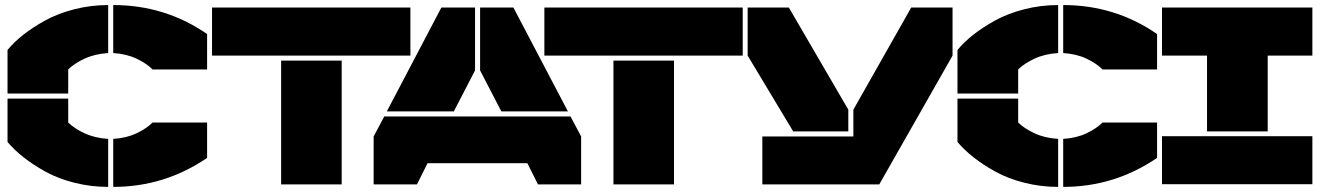

<svg xmlns="http://www.w3.org/2000/svg" viewBox="-20 -730 5225 760"><path d="M250 -359.9H9.8V-532.2Q36.1 -564 73 -593Q109.9 -622.1 159.7 -649.4Q209.5 -676.8 274.4 -693.4Q339.4 -710 408.2 -710V-520Q355 -516.6 314.2 -497.6Q273.4 -478.5 250 -455.1ZM9.8 -168V-339.8H250V-245.1Q273.4 -221.7 314.2 -202.6Q355 -183.6 408.2 -180.2V9.8Q339.4 9.8 274.7 -6.6Q210 -22.9 160.2 -50.5Q110.4 -78.1 73.5 -107.2Q36.6 -136.2 9.8 -168ZM428.2 9.8V-180.2Q481 -183.6 520.5 -202.4Q560.1 -221.2 584 -245.1H799.8V-105Q631.3 9.8 428.2 9.8ZM428.2 -520V-710Q633.8 -710 799.8 -595.2V-455.1H584Q560.1 -479 520.5 -497.8Q481 -516.6 428.2 -520Z M819.3 -509.8V-700.2H1604.5V-509.8ZM1092.8 0V-490.2H1332.5V0Z M1860.4 -700.2V-451.2L1776.4 -289.1H1511.2L1727.1 -700.2ZM1459 0V-189.9L1501 -269H2238.3L2280.3 -189.9V0H2109.4L2067.4 -84H1672.4L1630.4 0ZM1880.4 -451.2V-700.2H2012.2L2228 -289.1H1964.4Z M2134.8 -509.8V-700.2H2919.9V-509.8ZM2408.2 0V-490.2H2647.9V0Z M3119.6 -210 2939.5 -509.8V-700.2H3102.5L3337.9 -295.9V-210ZM2997.6 0V-189.9H3357.9V-295.9L3586.9 -700.2H3750.5V-509.8L3460.4 0Z M4010.3 -359.9H3770V-532.2Q3796.4 -564 3833.3 -593Q3870.1 -622.1 3919.9 -649.4Q3969.7 -676.8 4034.7 -693.4Q4099.6 -710 4168.5 -710V-520Q4115.2 -516.6 4074.5 -497.6Q4033.7 -478.5 4010.3 -455.1ZM3770 -168V-339.8H4010.3V-245.1Q4033.7 -221.7 4074.5 -202.6Q4115.2 -183.6 4168.5 -180.2V9.8Q4099.6 9.8 4034.9 -6.6Q3970.2 -22.9 3920.4 -50.5Q3870.6 -78.1 3833.7 -107.2Q3796.9 -136.2 3770 -168ZM4188.5 9.8V-180.2Q4241.2 -183.6 4280.8 -202.4Q4320.3 -221.2 4344.2 -245.1H4560.1V-105Q4391.6 9.8 4188.5 9.8ZM4188.5 -520V-710Q4394 -710 4560.1 -595.2V-455.1H4344.2Q4320.3 -479 4280.8 -497.8Q4241.2 -516.6 4188.5 -520Z M5174.8 -700.2V-509.8H4998V-210H4757.8V-509.8H4579.6V-700.2ZM4579.6 -1V-190.9H5174.8V-1Z"/></svg>

Font: Nastup Basic
Style: Regular
Weight: 400
Designer: Maksym Kobuzan
Foundry: Zakznak
Version: Version 1.020;FEAKit 1.0